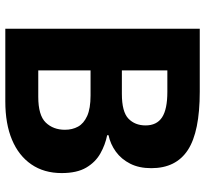

<svg xmlns="http://www.w3.org/2000/svg" viewBox="-44 -710 754 705"><g transform="rotate(90 332.5 -357.0)"><path d="M316 -714Q463 -714 530 -670.5Q597 -627 597 -536Q597 -491 580.5 -458.5Q564 -426 536.5 -406Q509 -386 476 -379V-374Q511 -367 543 -349Q575 -331 595 -297Q615 -263 615 -207Q615 -142 583 -95.5Q551 -49 492.5 -24.5Q434 0 352 0H85V-714ZM324 -428Q390 -428 415 -452Q440 -476 440 -515Q440 -556 410.5 -575.5Q381 -595 317 -595H238V-428ZM238 -313V-121H335Q403 -121 429.5 -148.5Q456 -176 456 -219Q456 -246 444.5 -267Q433 -288 405.5 -300.5Q378 -313 330 -313Z"/></g></svg>

Font: Noto Sans Lao
Style: Bold
Weight: 700
Designer: Monotype Design Team
Foundry: Monotype Imaging Inc.
Version: Version 2.003